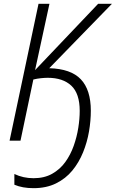

<svg xmlns="http://www.w3.org/2000/svg" viewBox="-20 -734 604 1002"><path d="M155 248Q97 248 55 230V174Q78 185 103 190.5Q128 196 155 196Q211 196 252 173Q293 150 320.5 112Q348 74 364.5 27.5Q381 -19 388.5 -66.5Q396 -114 396 -155Q396 -246 352 -287Q308 -328 229 -328Q215 -328 194.5 -326Q174 -324 154 -319L87 0H30L181 -714H238L163 -368L492 -714H564L237 -378Q350 -375 402 -320Q454 -265 454 -156Q454 -104 444.5 -48Q435 8 413.5 61Q392 114 357.5 156Q323 198 272.5 223Q222 248 155 248Z"/></svg>

Font: Noto Sans SemiCondensed Light
Style: Italic
Weight: 300
Width: 4
Italic angle: -12°
Designer: Monotype Design Team
Foundry: Monotype Imaging Inc.
Version: Version 2.013; ttfautohint (v1.8.4.7-5d5b)